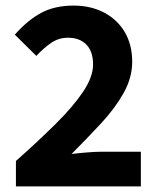

<svg xmlns="http://www.w3.org/2000/svg" viewBox="-20 -667 568 687"><path d="M37 0V-91Q117 -162 179.5 -224Q242 -286 277.5 -339Q313 -392 313 -436Q313 -483 289 -507.5Q265 -532 223 -532Q189 -532 161.5 -512.5Q134 -493 110 -467L33 -543Q79 -595 127.5 -621Q176 -647 243 -647Q305 -647 352.5 -622Q400 -597 426.5 -552Q453 -507 453 -446Q453 -389 422.5 -334.5Q392 -280 342 -226Q292 -172 236 -116Q260 -119 290 -121.5Q320 -124 342 -124H484V0Z"/></svg>

Font: Source Sans 3
Style: Bold
Weight: 700
Designer: Paul D. Hunt
Foundry: Adobe
Version: Version 3.052;hotconv 1.1.0;makeotfexe 2.6.0